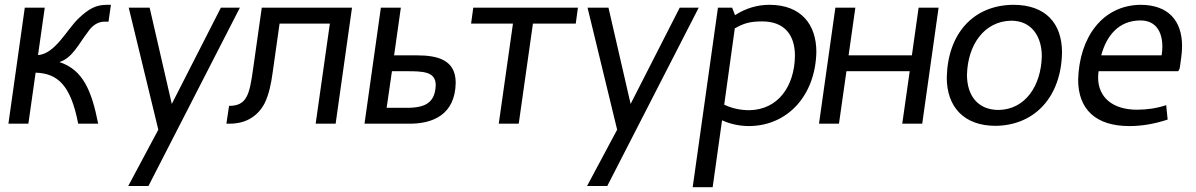

<svg xmlns="http://www.w3.org/2000/svg" viewBox="-20 -514 4969 798"><path d="M424 -494C379 -494 349 -478 306 -437C258 -391 209 -290 138 -285L166 -482H83L15 0H98L128 -212C220 -209 274 -160 305 0H388C361 -137 325 -224 227 -256C281 -273 308 -333 343 -378C364 -410 388 -424 415 -424H431L441 -494Z M898 -482 694 -82 602 -482H515L638 25L513 259H597L977 -482Z M935 0C1006 0 1053 -34 1080 -85C1098 -122 1107 -167 1113 -211L1142 -416H1351L1292 0H1375L1443 -482H1068L1032 -228C1017 -120 1006 -74 932 -74L921 0Z M1647 -66H1587L1609 -218H1669C1738 -218 1791 -217 1791 -160C1788 -72 1728 -64 1647 -66ZM1874 -170C1874 -263 1803 -284 1712 -284H1618L1646 -482H1563L1495 0H1672C1781 3 1872 -39 1874 -170Z M2053 0H2136L2195 -416H2373L2382 -482H1947L1938 -416H2112Z M2805 -482 2601 -82 2509 -482H2422L2545 25L2420 259H2504L2884 -482Z M3095 -56C3056 -56 3021 -64 2990 -79L3034 -396C3071 -417 3096 -425 3148 -425C3241 -425 3284 -368 3284 -282C3282 -153 3212 -58 3095 -56ZM3373 -298C3373 -413 3309 -494 3178 -494C3128 -494 3080 -480 3035 -451L3023 -482H2964L2859 264H2942L2981 -14C3016 2 3054 10 3095 10C3254 8 3369 -117 3373 -298Z M3761 -218 3730 0H3813L3881 -482H3798L3770 -284H3507L3535 -482H3452L3384 0H3467L3498 -218Z M4183 -428C4268 -428 4310 -362 4310 -280C4307 -157 4241 -59 4131 -57C4042 -57 3999 -119 3999 -203C4002 -327 4070 -426 4183 -428ZM4394 -296C4394 -418 4325 -494 4192 -494C4026 -493 3919 -375 3915 -192C3915 -70 3986 9 4118 9C4283 7 4391 -114 4394 -296Z M4811 -320C4811 -309 4810 -296 4808 -284H4557C4579 -366 4630 -429 4720 -429C4784 -429 4811 -382 4811 -320ZM4461 -183C4461 -59 4535 10 4674 10C4726 10 4778 1 4833 -17L4827 -77C4788 -64 4747 -58 4706 -58C4605 -58 4544 -109 4544 -192C4544 -200 4545 -209 4546 -218H4877L4883 -229C4887 -258 4893 -291 4893 -322C4893 -428 4836 -494 4720 -494C4562 -492 4466 -359 4461 -183Z"/></svg>

Font: Cantarell
Style: Oblique
Weight: 400
Italic angle: -8°
Designer: Dave Crossland
Version: Version 0.024